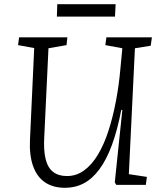

<svg xmlns="http://www.w3.org/2000/svg" viewBox="-20 -881 771 915"><path d="M594 -51 680 -38 675 0H534L527 -12L563 -357H558Q539 -259 513 -189Q487 -119 453.5 -74Q420 -29 379.5 -7.5Q339 14 290 14Q233 14 194.5 -12Q156 -38 137.5 -90Q119 -142 123 -218L143 -652L66 -666L71 -703H301L297 -666L211 -651L191 -230Q187 -164 197.5 -122.5Q208 -81 233.5 -61.5Q259 -42 299 -42Q344 -42 381 -69Q418 -96 447 -144.5Q476 -193 497 -258Q518 -323 532.5 -399Q547 -475 554 -556L563 -651L482 -666L487 -703H704L698 -663L623 -651ZM253 -861H531L528 -802H251Z"/></svg>

Font: Literata 18pt Light
Style: Italic
Weight: 300
Italic angle: -2°
Designer: Latin by Veronika Burian and Jose Scaglione. Greek by Irene Vlachou. Cyrillic by Vera Evstafieva
Foundry: TypeTogether
Version: Version 3.103;gftools[0.9.29]